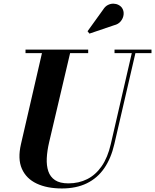

<svg xmlns="http://www.w3.org/2000/svg" viewBox="-20 -1023 854 1057"><path d="M320.5 14.5Q239 14.5 181.8 -12.5Q124.5 -39.5 100.5 -93.8Q76.5 -148 95.5 -230L215.5 -750H370.5L250.5 -240Q239.5 -193 237.5 -152.2Q235.5 -111.5 246 -80.2Q256.5 -49 283.2 -31.2Q310 -13.5 356.5 -13.5Q413.5 -13.5 460 -36.8Q506.5 -60 539.8 -108Q573 -156 590 -230L710 -750H730L609.5 -230Q591.5 -151.5 553.8 -96.8Q516 -42 457.8 -13.8Q399.5 14.5 320.5 14.5ZM120.5 -730.5V-750H465.5V-730.5ZM610.5 -730.5V-750H814V-730.5ZM472.5 -838 462 -851 548 -970.5Q559 -988 574 -995.5Q589 -1003 604.2 -1002.8Q619.5 -1002.5 632.2 -996Q645 -989.5 652 -979Q662.5 -963 660.5 -943Q658.5 -923 645 -906.2Q631.5 -889.5 608 -884Z"/></svg>

Font: Bodoni Moda 11pt
Style: Bold Italic
Weight: 700
Italic angle: -13°
Designer: Owen Earl
Foundry: indestructible type
Version: Version 2.004